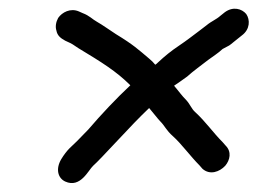

<svg xmlns="http://www.w3.org/2000/svg" viewBox="-20 -528 589 439"><path d="M182 -232C162 -211 148 -197 139 -189C133 -183 126 -174 120 -164C107 -142 112 -121 129 -113C164 -97 182 -139 193 -149C202 -157 220 -176 249 -207C278 -238 297 -258 321 -281C328 -273 341 -256 346 -251C358 -239 359 -231 376 -216C394 -200 416 -170 436 -150L443 -142C460 -127 482 -135 495 -149C506 -162 510 -181 496 -195L489 -203C467 -225 451 -249 426 -272C418 -279 415 -289 406 -299C395 -310 390 -318 378 -332C386 -337 398 -346 408 -353C421 -365 442 -380 456 -391C468 -400 477 -405 489 -416L504 -424C510 -428 515 -433 523 -439L533 -447C552 -461 552 -483 543 -496C533 -508 513 -514 494 -500L484 -492C474 -483 464 -480 452 -470L435 -457C416 -443 412 -439 387 -422C372 -412 357 -400 341 -385C339 -383 338 -382 335 -380C331 -385 326 -390 321 -394C296 -415 286 -425 245 -450C234 -457 213 -472 202 -478C191 -484 185 -492 169 -498L160 -502C141 -510 122 -500 113 -487C108 -478 106 -467 109 -458C111 -447 118 -441 129 -435C149 -426 145 -427 159 -418C212 -386 246 -365 278 -333C245 -302 212 -267 182 -232Z"/></svg>

Font: Squarish
Style: BoldIt
Weight: 400
Foundry: Cannot Into Space Fonts
Version: Version 0.272